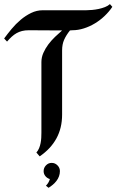

<svg xmlns="http://www.w3.org/2000/svg" viewBox="-23 -750 566 933"><path d="M522.9 -716.8Q507.3 -693.4 485.8 -672.9Q464.4 -652.3 438.7 -636.7Q413.1 -621.1 384.8 -612.1Q356.4 -603 328.1 -603L316.9 -602.1Q298.3 -578.6 288.6 -556.6Q278.8 -534.7 278.8 -504.9V-192.9Q278.8 -127.9 251.2 -77.4Q223.6 -26.9 169.9 9.8L153.8 -8.8Q162.1 -18.1 167 -30Q171.9 -42 174.3 -54.7Q176.8 -67.4 177.5 -80.3Q178.2 -93.3 178.2 -105V-448.2Q178.2 -471.2 187.7 -492.9Q197.3 -514.6 211.9 -534.2Q226.6 -553.7 244.4 -570.8Q262.2 -587.9 278.8 -602.1L117.2 -603Q98.6 -603 84.2 -599.4Q69.8 -595.7 57.6 -588.9Q45.4 -582 34.2 -571.8Q22.9 -561.5 11.2 -547.9L-2.9 -563Q13.2 -585 33.4 -609.4Q53.7 -633.8 77.4 -653.8Q101.1 -673.8 128.2 -687Q155.3 -700.2 185.1 -700.2H396Q408.7 -700.2 424.6 -701.7Q440.4 -703.1 456.5 -706.5Q472.7 -710 487.1 -715.6Q501.5 -721.2 511.2 -730ZM268.1 81.5Q268.1 94.7 263.7 106.7Q259.3 118.7 251.5 128.9Q243.7 139.2 233.6 147.7Q223.6 156.2 212.9 162.6L200.2 152.3Q206.5 146.5 211.9 137.5Q217.3 128.4 219.2 120.1Q206.1 116.2 197.5 105.7Q189 95.2 189 81.5Q189 65.4 200.4 53.5Q211.9 41.5 228 41.5Q244.6 41.5 256.3 53.5Q268.1 65.4 268.1 81.5Z"/></svg>

Font: Redressed
Style: Regular
Weight: 400
Designer: Astigmatic (AOETI)
Foundry: Astigmatic (AOETI)
Version: Version 1.000